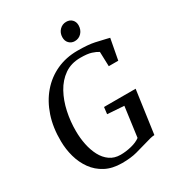

<svg xmlns="http://www.w3.org/2000/svg" viewBox="-221 -1078 1116 1218"><g transform="rotate(-30 337.5 -469.0)"><path d="M313 8Q242 8 191.5 -18.8Q141 -45.5 108.8 -90.5Q76.5 -135.5 61 -191.5Q45.5 -247.5 45 -305.5Q43.5 -406 71 -488Q98.5 -570 149.2 -629Q200 -688 269.5 -719.8Q339 -751.5 422 -751.5Q500.5 -751.5 546.2 -741.5Q592 -731.5 620 -724.5Q626 -723 632 -721.5Q638 -720 644 -718.5L615.5 -567H546L542.5 -673.5Q524 -685.5 495.8 -694.5Q467.5 -703.5 416.5 -703.5Q348 -703.5 299.2 -669.5Q250.5 -635.5 219.5 -579Q188.5 -522.5 173.8 -453.5Q159 -384.5 159.5 -314.5Q159.5 -263.5 169.5 -214.8Q179.5 -166 200 -127.2Q220.5 -88.5 253 -65.5Q285.5 -42.5 331 -42.5Q370 -42.5 410.5 -52.5Q451 -62.5 476.5 -81.5L506 -300L384.5 -308.5L390.5 -358H622L578 -44Q563 -43.5 544.8 -38.8Q526.5 -34 505 -27.5Q467.5 -16.5 422.2 -4.2Q377 8 313 8ZM439.5 -812Q415 -812 398.5 -828.8Q382 -845.5 382.5 -873Q383 -904.5 403.2 -925.2Q423.5 -946 452 -946Q478 -946 494 -929.8Q510 -913.5 510 -888Q509.5 -855 489.5 -833.5Q469.5 -812 439.5 -812Z"/></g></svg>

Font: Merriweather Text Regular
Style: Italic
Weight: 400
Italic angle: -7.8°
Designer: Eben Sorkin
Foundry: Eben Sorkin
Version: Version 2.100; ttfautohint (v1.7.19-72a1) -l 8 -r 50 -G 200 